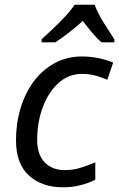

<svg xmlns="http://www.w3.org/2000/svg" viewBox="-20 -786 506 816"><path d="M247 10Q158 10 103 -40Q48 -90 48 -190Q48 -262 67.5 -326.5Q87 -391 123.5 -440Q160 -489 212 -517.5Q264 -546 328 -546Q363 -546 398 -539Q433 -532 461 -520L436 -447Q416 -456 388.5 -464Q361 -472 329 -472Q272 -472 229 -433.5Q186 -395 162 -331Q138 -267 138 -191Q138 -130 169.5 -96.5Q201 -63 256 -63Q291 -63 322.5 -73Q354 -83 385 -96V-22Q357 -8 322.5 1Q288 10 247 10ZM157 -606V-619Q174 -635 202 -661Q230 -687 256.5 -715.5Q283 -744 297 -766H382Q397 -727 422 -687.5Q447 -648 466 -619V-606H411Q393 -622 372.5 -646Q352 -670 332 -697Q302 -670 271.5 -646.5Q241 -623 215 -606Z"/></svg>

Font: Noto Sans IKEA
Style: Italic
Weight: 400
Italic angle: -12°
Designer: Monotype Design Team
Foundry: Monotype Imaging Inc.
Version: Version 2.001